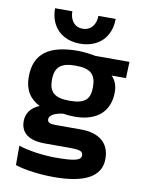

<svg xmlns="http://www.w3.org/2000/svg" viewBox="-93 -744 748 986"><g transform="rotate(10 281.0 -251.5)"><path d="M270 -522C364 -522 429 -581 429 -679H339C339 -637 316 -600 270 -600C225 -600 203 -637 203 -679H113C113 -581 177 -522 270 -522ZM257 176C416 176 502 132 502 38C502 -44 448 -89 352 -89H218C190 -89 177 -95 177 -112C177 -134 208 -148 248 -153C268 -150 286 -148 308 -148C428 -148 490 -210 490 -308C490 -341 479 -370 459 -389H534L537 -474H359C340 -478 298 -484 267 -484C118 -484 41 -431 41 -309C41 -244 67 -199 122 -171C75 -152 55 -118 55 -80C55 -19 98 14 182 14H311C368 14 381 21 381 42C381 68 342 76 250 76C187 76 108 66 55 48V149C105 166 186 176 257 176ZM268 -224C188 -224 161 -252 161 -314C161 -381 192 -407 268 -407C348 -407 375 -379 375 -314C375 -249 348 -224 268 -224Z"/></g></svg>

Font: Kanit Medium
Style: Regular
Weight: 500
Designer: Katatrad Team
Foundry: CadsonDemak
Version: Version 1.000;PS 001.000;hotconv 1.0.88;makeotf.lib2.5.64775